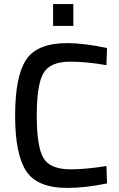

<svg xmlns="http://www.w3.org/2000/svg" viewBox="-20 -909 584 940"><path d="M501 -96 504 -11Q398 11 310 11Q161 11 107.5 -72.5Q54 -156 54 -342Q54 -534 107.5 -616Q161 -698 310 -698Q389 -698 504 -674L501 -590Q405 -607 323 -607Q225 -607 192.5 -550.5Q160 -494 160 -342Q160 -193 192 -136.5Q224 -80 326 -80Q398 -80 501 -96ZM240 -782V-889H339V-782Z"/></svg>

Font: TitilliumText
Style: Medium
Weight: 500
Designer: Accademia di Belle Arti di Urbino and others
Foundry: Accademia di Belle Arti di Urbino and others.
Version: Version 60.001